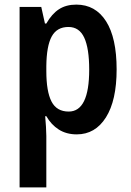

<svg xmlns="http://www.w3.org/2000/svg" viewBox="-20 -573 568 833"><path d="M311 -553Q394 -553 440 -481Q486 -409 486 -272Q486 -137 439.5 -63.5Q393 10 313 10Q268 10 235 -11Q202 -32 181 -69H176Q178 -45 179.5 -22.5Q181 0 181 17V240H65V-543H159L175 -471H181Q205 -513 236 -533Q267 -553 311 -553ZM277 -456Q227 -456 204.5 -415Q182 -374 181 -287V-265Q181 -176 203.5 -132.5Q226 -89 278 -89Q367 -89 367 -271Q367 -363 345.5 -409.5Q324 -456 277 -456Z"/></svg>

Font: Noto Sans Thai Looped Condensed SemiBold
Style: Regular
Weight: 600
Width: 3
Designer: Sasikarn Vongin, Ben Mitchell
Foundry: The Fontpad Ltd
Version: Version 1.001; ttfautohint (v1.8.4.7-5d5b)